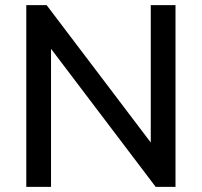

<svg xmlns="http://www.w3.org/2000/svg" viewBox="-20 -725 783 745"><path d="M82 0V-705H161L590 -139H565V-705H661V0H584L155 -566H178V0Z"/></svg>

Font: Nunito Sans 12pt SemiBold
Style: Regular
Weight: 600
Designer: Vernon Adams
Foundry: Vernon Adams
Version: Version 3.101;gftools[0.9.27]